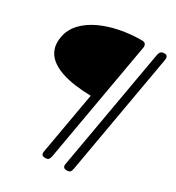

<svg xmlns="http://www.w3.org/2000/svg" viewBox="-277 -1115 1149 1251"><g transform="rotate(30 297.0 -489.5)"><path d="M256.5 0Q238.5 0 232.2 -8.2Q226 -16.5 228.5 -31.5L311 -499.5Q248 -500.5 190 -508.5Q132 -516.5 84.2 -533.2Q36.5 -550 3.2 -577Q-30 -604 -44 -643.5Q-58 -683 -48 -736.5Q-36.5 -795.5 5.8 -840.8Q48 -886 112.8 -916.8Q177.5 -947.5 256.2 -963.2Q335 -979 419 -979Q440.5 -979 447 -968Q453.5 -957 451.5 -944L291 -31.5Q289 -20.5 283 -10.2Q277 0 256.5 0ZM418.5 0Q401 0 394.8 -8.2Q388.5 -16.5 391 -31.5L551.5 -944.5Q554.5 -961 562.8 -970Q571 -979 590 -979Q605 -979 610.8 -969.2Q616.5 -959.5 613 -940.5L453.5 -31.5Q451.5 -20.5 445.5 -10.2Q439.5 0 418.5 0Z"/></g></svg>

Font: Edu QLD Hand
Style: Regular
Weight: 400
Designer: Tina and Corey Anderson, Eben Sorkin
Foundry: Sorkin Type Co.
Version: Version 2.000